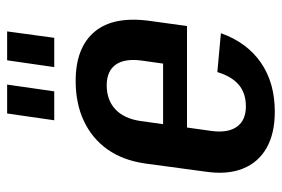

<svg xmlns="http://www.w3.org/2000/svg" viewBox="-146 -635 790 538"><g transform="rotate(-90 249.0 -366.0)"><path d="M205 9Q144 9 103.5 -14Q63 -37 45.5 -80.5Q28 -124 37 -185L60 -355Q69 -417 99.5 -460Q130 -503 179 -526Q228 -549 291 -549Q385 -549 429.5 -495.5Q474 -442 459 -338L445 -237H140L150 -304H361L335 -270L348 -362Q355 -411 337 -436.5Q319 -462 279 -462Q238 -462 212 -438Q186 -414 179 -368L151 -168Q145 -122 163 -97Q181 -72 220 -72Q257 -72 280.5 -92Q304 -112 316 -152L425 -142Q399 -69 342.5 -30Q286 9 205 9ZM281 -741 262 -609H181L200 -741ZM430 -741 412 -609H330L349 -741Z"/></g></svg>

Font: Pathway Extreme Condensed SemiBold
Style: Italic
Weight: 600
Width: 3
Italic angle: -8°
Version: Version 1.001;gftools[0.9.26]